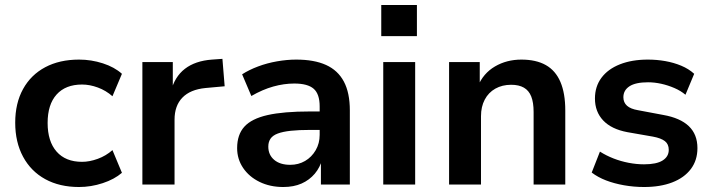

<svg xmlns="http://www.w3.org/2000/svg" viewBox="-20 -740 2854 770"><path d="M297 10Q219 10 161.5 -21.5Q104 -53 72.5 -111.5Q41 -170 41 -248Q41 -326 72.5 -383Q104 -440 161.5 -470.5Q219 -501 297 -501Q346 -501 392.5 -486Q439 -471 469 -444L431 -354Q405 -377 372.5 -389Q340 -401 309 -401Q243 -401 207 -361Q171 -321 171 -247Q171 -173 207 -132Q243 -91 309 -91Q339 -91 372 -103Q405 -115 431 -138L469 -47Q439 -21 392 -5.5Q345 10 297 10Z M551 0V-491H673V-372H665Q680 -432 721.5 -464Q763 -496 830 -501L872 -504L881 -394L804 -387Q743 -381 711.5 -348.5Q680 -316 680 -260V0Z M1116 10Q1063 10 1021 -10.5Q979 -31 955 -66.5Q931 -102 931 -146Q931 -200 960 -232Q989 -264 1053 -278.5Q1117 -293 1223 -293H1277V-219H1225Q1178 -219 1146 -215.5Q1114 -212 1094 -204.5Q1074 -197 1065 -184Q1056 -171 1056 -152Q1056 -119 1079.5 -99Q1103 -79 1144 -79Q1177 -79 1203.5 -94.5Q1230 -110 1246 -137.5Q1262 -165 1262 -199V-313Q1262 -363 1238 -384Q1214 -405 1160 -405Q1119 -405 1076 -393Q1033 -381 988 -355L951 -442Q979 -460 1015 -473.5Q1051 -487 1091 -494Q1131 -501 1168 -501Q1240 -501 1287.5 -479.5Q1335 -458 1359 -413Q1383 -368 1383 -297V0H1267V-104H1273Q1264 -69 1242.5 -43.5Q1221 -18 1189.5 -4Q1158 10 1116 10Z M1509 -595V-720H1652V-595ZM1517 0V-491H1645V0Z M1781 0V-491H1904V-393H1896Q1918 -446 1965 -473.5Q2012 -501 2071 -501Q2130 -501 2169 -479Q2208 -457 2227.5 -411.5Q2247 -366 2247 -297V0H2120V-291Q2120 -329 2110.5 -353Q2101 -377 2081 -388.5Q2061 -400 2030 -400Q1994 -400 1966.5 -384.5Q1939 -369 1924 -340.5Q1909 -312 1909 -274V0Z M2563 10Q2522 10 2482.5 3Q2443 -4 2410.5 -16.5Q2378 -29 2353 -48L2386 -132Q2411 -116 2440.5 -104.5Q2470 -93 2501.5 -87Q2533 -81 2563 -81Q2613 -81 2637.5 -96.5Q2662 -112 2662 -139Q2662 -162 2646.5 -174Q2631 -186 2599 -192L2496 -210Q2432 -222 2399 -257Q2366 -292 2366 -345Q2366 -393 2392 -428Q2418 -463 2466 -482Q2514 -501 2578 -501Q2614 -501 2648 -495Q2682 -489 2712 -476.5Q2742 -464 2764 -444L2729 -360Q2710 -376 2684.5 -387Q2659 -398 2632 -404Q2605 -410 2579 -410Q2529 -410 2504.5 -394Q2480 -378 2480 -350Q2480 -329 2494.5 -316Q2509 -303 2539 -298L2640 -279Q2708 -267 2742.5 -234Q2777 -201 2777 -146Q2777 -97 2750.5 -62Q2724 -27 2676 -8.5Q2628 10 2563 10Z"/></svg>

Font: Nunito Sans 12pt ExtraLight 11pt
Style: Bold
Weight: 700
Version: Version 3.101;gftools[0.9.27]